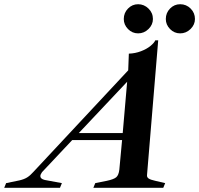

<svg xmlns="http://www.w3.org/2000/svg" viewBox="-104 -889 943 909"><path d="M678 -22 669 0H338L347 -22L402 -33Q435 -40 446.5 -50Q458 -60 461 -86L474 -226H238L95 -74Q87 -63 87 -55Q87 -42 108 -37L189 -22L180 0H-84L-75 -22L-12 -35Q10 -40 24.5 -49Q39 -58 54 -75L503 -556L506 -635Q536 -636 563.5 -646.5Q591 -657 609 -672Q627 -687 631 -698H645L592 -60Q591 -50 599.5 -44Q608 -38 631 -33ZM477 -259 498 -502 269 -259ZM482 -799Q482 -828 502 -848.5Q522 -869 550 -869Q578 -869 599 -848.5Q620 -828 620 -799Q620 -772 599 -751.5Q578 -731 550 -731Q522 -731 502 -751.5Q482 -772 482 -799ZM681 -799Q681 -828 701 -848.5Q721 -869 749 -869Q778 -869 798.5 -848.5Q819 -828 819 -799Q819 -772 798 -751.5Q777 -731 749 -731Q721 -731 701 -751.5Q681 -772 681 -799Z"/></svg>

Font: Ibarra Real Nova
Style: Bold Italic
Weight: 700
Italic angle: -22°
Designer: Jose Maria Ribagorda & Octavio Pardo
Foundry: Octavio Pardo
Version: Version 1.014